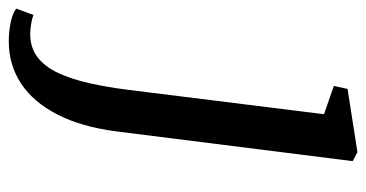

<svg xmlns="http://www.w3.org/2000/svg" viewBox="-345 -376 854 448"><g transform="rotate(90 82.0 -152.0)"><path d="M164.5 4Q154 85 125.2 141Q96.5 197 53 225.8Q9.5 254.5 -45.5 254.5Q-69.5 254.5 -91 249.8Q-112.5 245 -122 237L-107 197Q-99.5 200 -86.8 202.2Q-74 204.5 -63 204.5Q-30.5 204.5 -8.2 187.2Q14 170 28.5 138.8Q43 107.5 52.2 66Q61.5 24.5 67.5 -23.5L124.5 -481L58.5 -504L65.5 -536L213 -559L234 -548Z"/></g></svg>

Font: Merriweather 36pt
Style: Italic
Weight: 400
Italic angle: -7.8°
Version: Version 2.101